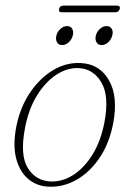

<svg xmlns="http://www.w3.org/2000/svg" viewBox="-20 -676 470 703"><path d="M277 -445Q345 -441.5 379 -382Q413 -322.5 394.5 -225Q380.5 -151 344.5 -98Q308.5 -45 259.8 -17.5Q211 10 158.5 7.5Q115.5 6 84 -20.2Q52.5 -46.5 39.5 -94.8Q26.5 -143 39.5 -211.5Q53 -281.5 89 -335.5Q125 -389.5 174.2 -419Q223.5 -448.5 277 -445ZM166 -11.5Q207.5 -10 247.5 -35Q287.5 -60 318.2 -109.2Q349 -158.5 362.5 -228.5Q380.5 -325 351.2 -374.2Q322 -423.5 269.5 -426.5Q227 -429 186.5 -402.5Q146 -376 115.2 -326Q84.5 -276 71.5 -207Q52.5 -107.5 82 -60.5Q111.5 -13.5 166 -11.5ZM207.5 -511Q194 -511 188.5 -521.5Q183 -532 186.5 -546Q190 -560 201.2 -570.2Q212.5 -580.5 226 -580.5Q239 -580.5 244.5 -570.2Q250 -560 246.5 -546Q243 -532 232 -521.5Q221 -511 207.5 -511ZM352 -511Q339 -511 333.2 -521.5Q327.5 -532 331 -546Q334.5 -560 345.8 -570.2Q357 -580.5 370.5 -580.5Q383.5 -580.5 389.2 -570.2Q395 -560 391 -546Q387.5 -532 376.5 -521.5Q365.5 -511 352 -511ZM196.5 -643.5Q199 -655.5 213 -655.5H407.5Q421.5 -655.5 418.5 -643.5Q415 -631 401.5 -631H207Q193 -631 196.5 -643.5Z"/></svg>

Font: Fraunces 72pt S050 Thin
Style: Italic
Weight: 100
Italic angle: -16°
Version: Version 1.000; ttfautohint (v1.8.3)